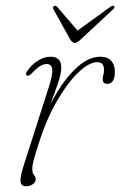

<svg xmlns="http://www.w3.org/2000/svg" viewBox="-20 -644 422 672"><path d="M74.5 -379.5Q68 -383 74 -393.5Q89.5 -417 112 -431.2Q134.5 -445.5 156.5 -445.5Q194.5 -445.5 194.5 -407.5Q194.5 -386 183.2 -353.8Q172 -321.5 157 -279.5Q194 -353.5 240.2 -399.5Q286.5 -445.5 330.5 -445.5Q356.5 -445.5 369.2 -431.2Q382 -417 382 -393Q382 -350.5 355 -350.5Q339.5 -350.5 339.5 -367Q339.5 -375 341.8 -382.2Q344 -389.5 344 -399.5Q344 -426.5 320.5 -426.5Q292.5 -426.5 255 -391.2Q217.5 -356 179.8 -291.2Q142 -226.5 114 -137Q102.5 -101.5 97.8 -83.2Q93 -65 93 -51.5Q93 -38.5 99 -31.5Q105 -24.5 105 -16Q105 -6.5 94.8 0.8Q84.5 8 71 8Q54.5 8 52 -7.5Q49.5 -23 62.5 -63.5L150 -336.5Q165 -383 162.8 -401.5Q160.5 -420 143 -420Q133 -420 120.5 -412.8Q108 -405.5 90.5 -386.5Q79.5 -376.5 74.5 -379.5ZM262 -505.5Q250 -494 242 -494Q233 -494 226 -505.5L167 -611.5Q162.5 -618.5 169.5 -622.5Q174.5 -626 180 -620L251.5 -537L365.5 -619.5Q375 -626.5 379 -622.5Q383.5 -618.5 376 -611.5Z"/></svg>

Font: Fraunces 72pt Soft Thin
Style: Italic
Weight: 100
Italic angle: -16°
Version: Version 1.000;[0bf87f6ff]